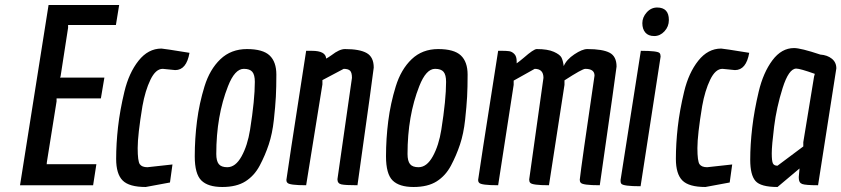

<svg xmlns="http://www.w3.org/2000/svg" viewBox="-20 -740 3361 767"><path d="M252 -640V-629L222 -435L220 -430H397L383 -347H206V-335L167 -91V-89Q167 -85 166 -84H365L352 0H60L174 -720H456L443 -640Z M680 -460 630 -465Q602 -465 581 -421.5Q560 -378 549 -316Q530 -201 530 -148.5Q530 -96 538.5 -84Q547 -72 569 -72L669 -83L659 -11L562 7Q496 7 470 -19Q444 -45 444 -105.5Q444 -166 451.5 -232.5Q459 -299 477 -374Q495 -449 533.5 -497.5Q572 -546 625 -546Q632 -546 737 -529Q725 -460 680 -460Z M1017.5 -78.5Q996 -38 960.5 -15.5Q925 7 868 7Q811 7 784.5 -19Q758 -45 758 -115.5Q758 -186 767 -256.5Q776 -327 797 -395Q818 -463 860.5 -503.5Q903 -544 966.5 -544Q1030 -544 1057 -518.5Q1084 -493 1084 -442Q1084 -391 1082 -353.5Q1080 -316 1074 -261Q1068 -206 1053.5 -162.5Q1039 -119 1017.5 -78.5ZM888 -72Q921 -72 945 -115.5Q969 -159 979 -222Q998 -342 998 -413Q998 -441 988 -453Q978 -465 954 -465Q918 -465 891 -396Q844 -277 844 -125Q844 -97 854 -84.5Q864 -72 888 -72Z M1328 -24 1386 -429Q1386 -450 1378.5 -457.5Q1371 -465 1353 -465L1268 -420V-403L1203 0Q1135 0 1128 -10Q1124 -14 1124 -21Q1124 -28 1203 -537H1226Q1281 -537 1283 -506Q1291 -510 1305 -520Q1336 -544 1358 -544Q1417 -544 1445 -528Q1473 -512 1473 -470Q1473 -462 1408 0Q1359 0 1343.5 -3.5Q1328 -7 1328 -24Z M1781.5 -78.5Q1760 -38 1724.5 -15.5Q1689 7 1632 7Q1575 7 1548.5 -19Q1522 -45 1522 -115.5Q1522 -186 1531 -256.5Q1540 -327 1561 -395Q1582 -463 1624.5 -503.5Q1667 -544 1730.5 -544Q1794 -544 1821 -518.5Q1848 -493 1848 -442Q1848 -391 1846 -353.5Q1844 -316 1838 -261Q1832 -206 1817.5 -162.5Q1803 -119 1781.5 -78.5ZM1652 -72Q1685 -72 1709 -115.5Q1733 -159 1743 -222Q1762 -342 1762 -413Q1762 -441 1752 -453Q1742 -465 1718 -465Q1682 -465 1655 -396Q1608 -277 1608 -125Q1608 -97 1618 -84.5Q1628 -72 1652 -72Z M2094 -23 2151 -429Q2151 -465 2116 -465L2032 -418V-401L1970 0Q1901 0 1894 -10Q1890 -14 1890 -21Q1890 -28 1970 -537Q1973 -537 1988 -537Q2003 -537 2014 -535.5Q2025 -534 2034.5 -524.5Q2044 -515 2044 -495V-487Q2053 -493 2072 -509Q2112 -544 2124 -544Q2168 -544 2192.5 -533Q2217 -522 2223 -510Q2229 -498 2232 -476Q2243 -502 2274.5 -523Q2306 -544 2326 -544Q2387 -544 2415 -529.5Q2443 -515 2443 -474Q2443 -467 2376 0Q2307 0 2300 -10Q2296 -14 2296 -22Q2302 -78 2355 -438Q2355 -465 2318 -465Q2306 -465 2235 -419V-401L2173 0Q2105 0 2098 -10Q2094 -14 2094 -23Z M2605 -710Q2652 -710 2652 -660Q2652 -634 2634.5 -615Q2617 -596 2593.5 -596Q2570 -596 2558 -610Q2546 -624 2546 -647.5Q2546 -671 2563.5 -690.5Q2581 -710 2605 -710ZM2619 -514 2539 4Q2470 4 2462 -6Q2459 -10 2459 -17Q2459 -24 2460 -27L2540 -537Q2607 -537 2615 -528Q2619 -523 2619 -514Z M2916 -460 2866 -465Q2838 -465 2817 -421.5Q2796 -378 2785 -316Q2766 -201 2766 -148.5Q2766 -96 2774.5 -84Q2783 -72 2805 -72L2905 -83L2895 -11L2798 7Q2732 7 2706 -19Q2680 -45 2680 -105.5Q2680 -166 2687.5 -232.5Q2695 -299 2713 -374Q2731 -449 2769.5 -497.5Q2808 -546 2861 -546Q2868 -546 2973 -529Q2961 -460 2916 -460Z M3152 -548Q3179 -548 3257 -522Q3285 -520 3303 -505.5Q3321 -491 3321 -467Q3321 -466 3248 0Q3198 0 3184.5 -5Q3171 -10 3171 -29Q3171 -31 3171 -34L3174 -67L3086 7Q3019 7 2998 -17Q2977 -41 2977 -101.5Q2977 -162 2985 -230.5Q2993 -299 3011 -374.5Q3029 -450 3065.5 -499Q3102 -548 3152 -548ZM3161 -466Q3131 -466 3106.5 -388.5Q3082 -311 3072.5 -234.5Q3063 -158 3063 -127.5Q3063 -97 3067.5 -87.5Q3072 -78 3086 -78L3189 -155V-172L3232 -434L3235 -445Q3176 -466 3161 -466Z"/></svg>

Font: Economica
Style: Bold Italic
Weight: 700
Designer: Vicente Lamonaca
Foundry: Vicente Lamonaca
Version: Version 1.100